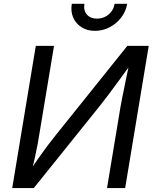

<svg xmlns="http://www.w3.org/2000/svg" viewBox="-20 -962 793 982"><path d="M620.1 0H527.3L596.2 -415Q599.6 -434.1 606.2 -467.5Q612.8 -501 622.3 -546.9Q631.8 -592.8 643.6 -648.9H660.2Q614.7 -586.4 584 -544.2Q553.2 -502 530.3 -471.7Q507.3 -441.4 485.4 -414.1L152.8 0H42.5L163.1 -727.5H256.3L182.1 -281.2Q178.2 -256.3 172.4 -224.1Q166.5 -191.9 158.2 -154.5Q149.9 -117.2 138.7 -75.7H125.5Q150.9 -116.2 176.3 -152.3Q201.7 -188.5 223.1 -216.8Q244.6 -245.1 258.3 -262.2L631.3 -727.5H740.7ZM465.3 -804.2Q425.8 -804.2 396.7 -822.8Q367.7 -841.3 354.2 -872.6Q340.8 -903.8 347.2 -942.4H411.6Q406.2 -908.7 424.3 -887.7Q442.4 -866.7 476.1 -866.7Q498.5 -866.7 517.6 -876.2Q536.6 -885.7 549.6 -902.8Q562.5 -919.9 565.9 -942.4H630.4Q624 -903.8 599.9 -872.3Q575.7 -840.8 540.5 -822.5Q505.4 -804.2 465.3 -804.2Z"/></svg>

Font: Adwaita Sans
Style: Italic
Weight: 400
Italic angle: -9.39999°
Designer: Rasmus Andersson
Foundry: rsms
Version: Version 4.001;git-9221beed3